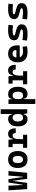

<svg xmlns="http://www.w3.org/2000/svg" viewBox="2138 -2910 997 5313"><g transform="rotate(-90 2636.5 -253.5)"><path d="M343.3 0H511.2L560.1 -517.6H435.1L403.3 -123H394.5L335.4 -517.6H240.7L181.6 -123H172.9L154.3 -517.6H25.9L60.1 0H232.9L285.2 -390.1H291Z M878.9 9.8C1027.8 9.8 1113.8 -87.9 1113.8 -258.8C1113.8 -429.7 1027.8 -527.3 878.9 -527.3C730 -527.3 644 -429.7 644 -258.8C644 -87.9 730 9.8 878.9 9.8ZM878.9 -115.7C815.9 -115.7 779.3 -167.5 779.3 -258.8C779.3 -350.6 815.9 -401.9 878.9 -401.9C942.4 -401.9 978.5 -350.6 978.5 -258.8C978.5 -167.5 942.4 -115.7 878.9 -115.7Z M1443.8 -222.7C1443.8 -337.9 1475.6 -402.8 1540 -402.8C1589.4 -402.8 1610.8 -377.9 1610.8 -316.9H1742.7C1742.7 -452.6 1688.5 -527.3 1590.3 -527.3C1506.8 -527.3 1463.4 -485.8 1458 -400.9H1439.5L1424.3 -517.6H1222.2V-404.3H1312V-113.3H1202.6V0H1564.9V-113.3H1443.8Z M1999.5 9.8C2071.8 9.8 2116.7 -24.9 2127 -93.8H2138.2L2156.7 4.9L2270 0V-732.4H2137.7V-423.8H2125C2113.3 -493.2 2076.2 -527.3 2000.5 -527.3C1871.1 -527.3 1796.4 -429.2 1796.4 -258.3C1796.4 -85.4 1871.1 9.8 1999.5 9.8ZM2137.7 -258.3C2137.7 -157.7 2111.8 -114.7 2036.6 -114.7C1967.8 -114.7 1931.6 -163.1 1931.6 -258.3C1931.6 -350.1 1969.7 -402.8 2036.6 -402.8C2104 -402.8 2137.7 -358.4 2137.7 -258.3Z M2417.5 224.6H2549.8V-93.8H2560.5C2570.8 -24.9 2615.7 9.8 2688 9.8C2816.4 9.8 2891.1 -85.4 2891.1 -258.3C2891.1 -429.2 2816.4 -527.3 2687 -527.3C2608.4 -527.3 2569.8 -493.2 2557.6 -423.8H2548.3L2540 -517.6H2417.5ZM2549.8 -258.3C2549.8 -358.4 2583.5 -402.8 2650.9 -402.8C2717.8 -402.8 2755.9 -350.1 2755.9 -258.3C2755.9 -163.1 2719.7 -114.7 2650.9 -114.7C2575.7 -114.7 2549.8 -157.7 2549.8 -258.3Z M3201.7 -222.7C3201.7 -337.9 3233.4 -402.8 3297.9 -402.8C3347.2 -402.8 3368.7 -377.9 3368.7 -316.9H3500.5C3500.5 -452.6 3446.3 -527.3 3348.1 -527.3C3264.6 -527.3 3221.2 -485.8 3215.8 -400.9H3197.3L3182.1 -517.6H2980V-404.3H3069.8V-113.3H2960.4V0H3322.8V-113.3H3201.7Z M3849.6 9.8C3891.6 9.8 3946.8 7.8 4013.2 -3.9L4000.5 -128.9C3953.1 -120.1 3908.2 -115.2 3861.3 -115.2C3780.3 -115.2 3727.1 -146.5 3707 -206.5H4035.6C4037.6 -227.5 4038.6 -249 4038.6 -273.4C4038.6 -438.5 3954.1 -527.3 3806.6 -527.3C3655.8 -527.3 3568.8 -428.7 3568.8 -259.8C3568.8 -85.9 3670.4 9.8 3849.6 9.8ZM3700.7 -298.3C3710 -367.7 3748 -406.2 3807.6 -406.2C3871.1 -406.2 3908.7 -368.2 3908.7 -298.3Z M4354.5 9.8C4533.2 9.8 4619.6 -43.5 4619.6 -153.3C4619.6 -226.6 4575.7 -271 4486.8 -295.4L4341.8 -335.4C4321.3 -341.3 4312.5 -348.6 4312.5 -365.2C4312.5 -391.1 4356 -401.9 4458 -401.9C4488.8 -401.9 4532.2 -399.9 4591.8 -395L4606 -517.6C4552.7 -523.9 4504.9 -527.3 4460.9 -527.3C4270 -527.3 4177.2 -473.6 4177.2 -362.3C4177.2 -292.5 4211.9 -252.9 4281.2 -232.9L4449.7 -184.1C4471.2 -177.7 4480.5 -169.4 4480.5 -153.8C4480.5 -127 4442.9 -115.7 4354.5 -115.7C4322.8 -115.7 4267.1 -121.1 4185.1 -131.3L4169.4 -4.9C4215.3 4.9 4275.4 9.8 4354.5 9.8Z M4940.4 9.8C5119.1 9.8 5205.6 -43.5 5205.6 -153.3C5205.6 -226.6 5161.6 -271 5072.8 -295.4L4927.7 -335.4C4907.2 -341.3 4898.4 -348.6 4898.4 -365.2C4898.4 -391.1 4941.9 -401.9 5043.9 -401.9C5074.7 -401.9 5118.2 -399.9 5177.7 -395L5191.9 -517.6C5138.7 -523.9 5090.8 -527.3 5046.9 -527.3C4856 -527.3 4763.2 -473.6 4763.2 -362.3C4763.2 -292.5 4797.9 -252.9 4867.2 -232.9L5035.6 -184.1C5057.1 -177.7 5066.4 -169.4 5066.4 -153.8C5066.4 -127 5028.8 -115.7 4940.4 -115.7C4908.7 -115.7 4853 -121.1 4771 -131.3L4755.4 -4.9C4801.3 4.9 4861.3 9.8 4940.4 9.8Z"/></g></svg>

Font: Cascadia Mono NF
Style: Bold
Weight: 700
Monospace: yes
Designer: Aaron Bell
Foundry: Saja Typeworks
Version: Version 2404.023